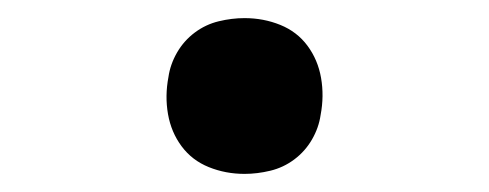

<svg xmlns="http://www.w3.org/2000/svg" viewBox="-20 -446 540 212"><path d="M250 -254Q229 -254 210.5 -261.5Q192 -269 180.5 -284.5Q169 -300 165.5 -320Q162 -340 166 -361Q168 -375 175.5 -388Q183 -401 195 -410Q207 -419 221.5 -422.5Q236 -426 250 -426Q271 -426 289.5 -418.5Q308 -411 319.5 -395.5Q331 -380 334.5 -360Q338 -340 334 -319Q332 -305 324.5 -292Q317 -279 305 -270Q293 -261 278.5 -257.5Q264 -254 250 -254Z"/></svg>

Font: Iosevka Slab Medium Oblique
Style: Regular
Weight: 500
Italic angle: -9°
Monospace: yes
Designer: Belleve Invis
Foundry: Belleve Invis
Version: Version 11.1.1; ttfautohint (v1.8.3)